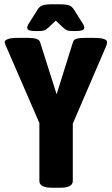

<svg xmlns="http://www.w3.org/2000/svg" viewBox="-20 -880 524 902"><path d="M165 -30V-302L11 -657Q9 -661 5.5 -669.5Q2 -678 2 -682Q2 -691 17.5 -696.5Q33 -702 62 -702H113Q162 -702 168 -683L246 -437L323 -683Q326 -694 340 -698Q354 -702 378 -702H420Q483 -702 483 -682Q483 -672 476 -657L322 -299V-30Q322 2 263 2H224Q165 2 165 -30ZM108 -750Q108 -759 117 -772L154 -831Q165 -850 180 -855Q195 -860 230 -860H254Q289 -860 304 -855Q319 -850 330 -831L367 -772Q376 -759 376 -750Q376 -741 365 -737.5Q354 -734 331 -734Q308 -734 298.5 -736.5Q289 -739 276 -751L242 -783L208 -751Q195 -739 185.5 -736.5Q176 -734 153 -734Q130 -734 119 -737Q108 -740 108 -750Z"/></svg>

Font: Asap Condensed
Style: Bold
Weight: 700
Designer: Pablo Cosgaya
Foundry: Omnibus-Type
Version: Version 1.010; ttfautohint (v1.8)